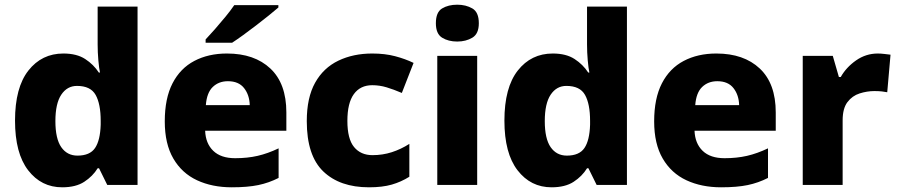

<svg xmlns="http://www.w3.org/2000/svg" viewBox="-20 -788 3830 818"><path d="M245 10Q156 10 100 -62.5Q44 -135 44 -274Q44 -415 101 -487.5Q158 -560 250 -560Q307 -560 343 -536.5Q379 -513 401 -479H406Q402 -497 399 -531Q396 -565 396 -599V-760H566V0H437L402 -71H396Q375 -37 339 -13.5Q303 10 245 10ZM310 -125Q363 -125 385 -157.5Q407 -190 409 -257V-273Q409 -345 387.5 -383.5Q366 -422 308 -422Q266 -422 241 -384.5Q216 -347 216 -272Q216 -197 241 -161Q266 -125 310 -125Z M947 -560Q1064 -560 1132 -496Q1200 -432 1200 -309V-231H854Q856 -177 888.5 -145.5Q921 -114 982 -114Q1034 -114 1077.5 -124Q1121 -134 1167 -156V-30Q1126 -9 1080.5 0.5Q1035 10 967 10Q884 10 819.5 -20Q755 -50 718.5 -112.5Q682 -175 682 -271Q682 -369 715 -433Q748 -497 808 -528.5Q868 -560 947 -560ZM951 -442Q912 -442 886.5 -417.5Q861 -393 857 -340H1044Q1043 -383 1020 -412.5Q997 -442 951 -442ZM1166 -756Q1150 -742 1125 -722Q1100 -702 1071.5 -680Q1043 -658 1016 -638.5Q989 -619 969 -606H856V-620Q873 -638 895.5 -663.5Q918 -689 940.5 -716.5Q963 -744 978 -766H1166Z M1552 10Q1428 10 1357.5 -57.5Q1287 -125 1287 -272Q1287 -372 1322.5 -435.5Q1358 -499 1421.5 -529.5Q1485 -560 1566 -560Q1620 -560 1663.5 -548.5Q1707 -537 1742 -520L1692 -392Q1657 -407 1627 -416Q1597 -425 1566 -425Q1515 -425 1487.5 -387Q1460 -349 1460 -273Q1460 -196 1488.5 -161.5Q1517 -127 1567 -127Q1610 -127 1649 -139.5Q1688 -152 1724 -175V-35Q1689 -13 1649 -1.5Q1609 10 1552 10Z M1928 -768Q1965 -768 1992.5 -752Q2020 -736 2020 -689Q2020 -644 1992.5 -627.5Q1965 -611 1928 -611Q1890 -611 1863.5 -627.5Q1837 -644 1837 -689Q1837 -736 1863.5 -752Q1890 -768 1928 -768ZM2013 -550V0H1843V-550Z M2330 10Q2241 10 2185 -62.5Q2129 -135 2129 -274Q2129 -415 2186 -487.5Q2243 -560 2335 -560Q2392 -560 2428 -536.5Q2464 -513 2486 -479H2491Q2487 -497 2484 -531Q2481 -565 2481 -599V-760H2651V0H2522L2487 -71H2481Q2460 -37 2424 -13.5Q2388 10 2330 10ZM2395 -125Q2448 -125 2470 -157.5Q2492 -190 2494 -257V-273Q2494 -345 2472.5 -383.5Q2451 -422 2393 -422Q2351 -422 2326 -384.5Q2301 -347 2301 -272Q2301 -197 2326 -161Q2351 -125 2395 -125Z M3032 -560Q3149 -560 3217 -496Q3285 -432 3285 -309V-231H2939Q2941 -177 2973.5 -145.5Q3006 -114 3067 -114Q3119 -114 3162.5 -124Q3206 -134 3252 -156V-30Q3211 -9 3165.5 0.5Q3120 10 3052 10Q2969 10 2904.5 -20Q2840 -50 2803.5 -112.5Q2767 -175 2767 -271Q2767 -369 2800 -433Q2833 -497 2893 -528.5Q2953 -560 3032 -560ZM3036 -442Q2997 -442 2971.5 -417.5Q2946 -393 2942 -340H3129Q3128 -383 3105 -412.5Q3082 -442 3036 -442Z M3720 -560Q3733 -560 3749 -558Q3765 -556 3774 -555L3760 -395Q3751 -397 3737 -398.5Q3723 -400 3705 -400Q3674 -400 3642.5 -390Q3611 -380 3590.5 -353Q3570 -326 3570 -275V0H3400V-550H3528L3554 -460H3562Q3585 -501 3627 -530.5Q3669 -560 3720 -560Z"/></svg>

Font: Noto Kufi Arabic ExtraBold
Style: Regular
Weight: 800
Designer: Monotype Design Team, David Williams, Khaled Hosny
Foundry: Google LLC
Version: Version 2.109; ttfautohint (v1.8.4.7-5d5b)